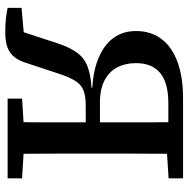

<svg xmlns="http://www.w3.org/2000/svg" viewBox="-13 -694 716 730"><g transform="rotate(90 345.0 -329.0)"><path d="M10 0V-53L135 -64L92 -29L145 -191Q160 -236 180 -263.5Q200 -291 232 -303.5Q264 -316 314 -319L313 -322Q246 -326 197.5 -347Q149 -368 123.5 -403.5Q98 -439 98 -488Q98 -544 127.5 -584Q157 -624 214.5 -645.5Q272 -667 354 -667H490V-611H372Q295 -611 257.5 -580Q220 -549 220 -488Q220 -448 236 -417Q252 -386 285.5 -368.5Q319 -351 369 -351H501V-297H381Q346 -297 324 -288.5Q302 -280 288 -258Q274 -236 261 -197L221 -76Q212 -45 197.5 -26.5Q183 -8 160.5 0.5Q138 9 102 9Q73 9 50.5 6.5Q28 4 10 0ZM444 0Q445 -52 445 -103.5Q445 -155 445 -207.5Q445 -260 445 -314V-341Q445 -403 445 -457.5Q445 -512 445 -564Q445 -616 444 -667H565Q565 -616 564.5 -564.5Q564 -513 564 -461.5Q564 -410 564 -359V-309Q564 -257 564 -205Q564 -153 564.5 -102Q565 -51 565 0ZM355 0V-55L484 -63H524L658 -55V0ZM518 -604V-667H658V-612L532 -604Z"/></g></svg>

Font: Source Serif 4 Medium
Style: Regular
Weight: 500
Designer: Frank Grießhammer
Foundry: Adobe Systems Incorporated
Version: Version 4.004;hotconv 1.0.116;makeotfexe 2.5.65601